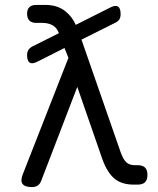

<svg xmlns="http://www.w3.org/2000/svg" viewBox="-20 -750 640 780"><path d="M148 -17Q143 -3 133.5 3.5Q124 10 109 10Q81 10 71.5 -3Q62 -16 73 -43L258 -515L242 -555L133 -500Q112 -489 101 -495.5Q90 -502 90 -526Q90 -538 95 -546.5Q100 -555 111 -561L219 -615V-616Q210 -639 192.5 -648Q175 -657 152 -657H127Q109 -657 99.5 -666.5Q90 -676 90 -694Q90 -712 99.5 -721Q109 -730 127 -730H164Q215 -730 247 -703Q273 -682 288 -649L427 -719Q448 -730 459 -723.5Q470 -717 470 -693Q470 -680 465 -671.5Q460 -663 449 -658L311 -589L471 -129Q482 -100 494.5 -89.5Q507 -79 527 -79H539Q559 -79 569 -69.5Q579 -60 579 -39.5Q579 -19 569 -9.5Q559 0 539 0H523Q475 0 445.5 -24Q416 -48 396 -103L294 -397Z"/></svg>

Font: Maple Mono Light
Style: Regular
Weight: 300
Monospace: yes
Designer: subframe7536
Version: Version 7.000